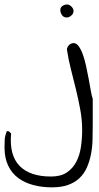

<svg xmlns="http://www.w3.org/2000/svg" viewBox="-268 -429 440 850"><path d="M-248 223.6Q-248 203.1 -247.1 188Q-246.1 172.9 -238.3 152.3Q-237.3 152.3 -235.8 151.9Q-234.4 151.4 -233.4 151.4Q-233.4 151.4 -232.4 151.9Q-231.4 152.3 -230.5 152.3Q-229.5 152.3 -228.5 152.3Q-227.5 153.3 -223.6 157.2L-218.8 162.1Q-227.5 257.8 -181.6 305.2Q-135.7 352.5 -42 352.5Q1 352.5 27.8 334.5Q54.7 316.4 69.8 287.1Q85 257.8 90.3 221.2Q95.7 184.6 95.7 147.5Q95.7 101.6 87.4 56.6Q79.1 11.7 68.4 -32.7Q57.6 -77.1 46.4 -120.6Q35.2 -164.1 28.3 -209Q28.3 -214.8 30.8 -219.7Q33.2 -224.6 37.1 -229Q41 -233.4 46.9 -235.8Q52.7 -238.3 57.6 -238.3Q70.3 -238.3 80.6 -224.1Q90.8 -210 99.1 -187Q107.4 -164.1 113.3 -135.7Q119.1 -107.4 124.5 -80.1Q129.9 -52.7 133.8 -28.8Q137.7 -4.9 142.6 8.8V32.2Q142.6 48.8 142.6 66.9Q142.6 85 142.6 101.6V124Q142.6 158.2 141.6 191.9Q140.6 225.6 134.3 256.3Q127.9 287.1 116.2 313.5Q104.5 339.8 84 359.4Q63.5 378.9 33.7 389.6Q3.9 400.4 -38.1 400.4Q-83 400.4 -121.1 390.1Q-159.2 379.9 -187.5 358.9Q-215.8 337.9 -231.9 304.2Q-248 270.5 -248 223.6ZM-1 -384.8Q-1 -396.5 8.8 -402.8Q18.6 -409.2 28.3 -409.2Q39.1 -409.2 48.3 -399.9Q57.6 -390.6 57.6 -379.9Q57.6 -369.1 47.9 -360.4Q38.1 -351.6 27.3 -351.6Q13.7 -351.6 6.3 -362.3Q-1 -373 -1 -384.8Z"/></svg>

Font: Swanky and Moo Moo Cyrillic
Style: Regular
Weight: 400
Designer: Kimberly Geswein; Denis Ignatov
Foundry: Kimberly Geswein; Denis Ignatov
Version: Version 1.003 June 27, 2018